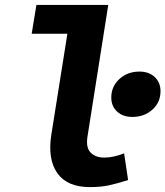

<svg xmlns="http://www.w3.org/2000/svg" viewBox="-20 -743 668 775"><path d="M342.8 12.2Q251.5 12.2 211.7 -43.7Q171.9 -99.6 187 -198.2L252 -606.9H107.9L127 -723.1H417L333 -190.9Q326.2 -147 345.9 -127Q365.7 -106.9 400.9 -106.9Q438 -106.9 481 -124L497.1 -16.1Q448.7 -1 417 5.6Q385.3 12.2 342.8 12.2ZM514.2 -271Q476.1 -271 452.6 -292.7Q429.2 -314.5 429.2 -349.1Q429.2 -394.5 462.2 -424.3Q495.1 -454.1 543 -454.1Q581.1 -454.1 604.5 -432.1Q627.9 -410.2 627.9 -375Q627.9 -329.6 595 -300.3Q562 -271 514.2 -271Z"/></svg>

Font: Office Code Pro D Bold Italic
Style: Regular
Weight: 700
Italic angle: -9°
Designer: Nathan Rutzky & Paul D. Hunt
Foundry: Adobe Systems Incorporated
Version: Version 1.004;PS 001.004;hotconv 1.0.70;makeotf.lib2.5.58329